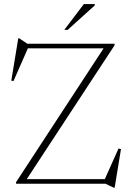

<svg xmlns="http://www.w3.org/2000/svg" viewBox="-20 -886 632 926"><path d="M532.5 -675V-667.5L101.5 -10.5L96.5 -22H485.5L551.5 -169.5L563.5 -167L533 19H528L488.5 0H57.5V-7.5L486.5 -663.5L505.5 -653H114.5L45 -495L34.5 -497L68 -701H73L112 -675ZM290 -742 384.5 -866.5H437V-860L306.5 -742Z"/></svg>

Font: Newsreader 24pt ExtraLight
Style: Regular
Weight: 250
Designer: Hugues Gentile
Foundry: Production Type
Version: Version 1.003